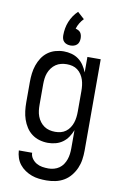

<svg xmlns="http://www.w3.org/2000/svg" viewBox="-105 -826 711 1108"><g transform="rotate(10 250.0 -272.0)"><path d="M248 223Q226 223 204 220.5Q182 218 161.5 210.5Q141 203 122.5 190.5Q104 178 90.5 161Q77 144 70 123Q63 102 62 80H140Q140 98 151 113.5Q162 129 177.5 138Q193 147 211 150Q229 153 248 153Q264 153 280.5 148.5Q297 144 310.5 134.5Q324 125 333.5 111Q343 97 348.5 81Q354 65 356 48.5Q358 32 358 15V-91Q350 -70 337 -50.5Q324 -31 305.5 -17.5Q287 -4 264.5 2Q242 8 219 8Q194 8 169.5 1Q145 -6 125 -21Q105 -36 91.5 -57Q78 -78 70 -101.5Q62 -125 59 -150Q56 -175 56 -200V-320Q56 -345 59 -370Q62 -395 70 -418.5Q78 -442 91.5 -463Q105 -484 125 -499Q145 -514 169.5 -521Q194 -528 219 -528Q242 -528 264.5 -522Q287 -516 305.5 -502.5Q324 -489 337 -469.5Q350 -450 358 -429V-520H436V15Q436 42 432 68.5Q428 95 417.5 119Q407 143 390 164Q373 185 350 198.5Q327 212 300.5 217.5Q274 223 248 223ZM249 -62Q266 -62 282 -66Q298 -70 311.5 -80Q325 -90 334.5 -104.5Q344 -119 349 -134.5Q354 -150 356 -166.5Q358 -183 358 -200V-320Q358 -337 356 -353.5Q354 -370 349 -385.5Q344 -401 334.5 -415.5Q325 -430 311.5 -440Q298 -450 282 -454Q266 -458 249 -458Q232 -458 215.5 -454Q199 -450 185 -440.5Q171 -431 160.5 -417Q150 -403 144 -387Q138 -371 136 -354Q134 -337 134 -320V-200Q134 -183 136 -166Q138 -149 144 -133Q150 -117 160.5 -103Q171 -89 185 -79.5Q199 -70 215.5 -66Q232 -62 249 -62ZM250 -568Q240 -568 230 -571Q220 -574 212.5 -581Q205 -588 202 -598Q199 -608 199 -619Q199 -639 202.5 -659.5Q206 -680 214 -699.5Q222 -719 233.5 -736Q245 -753 260 -767L300 -731Q287 -718 277.5 -702Q268 -686 263 -669Q271 -667 279 -663Q287 -659 292 -652Q297 -645 299 -636Q301 -627 301 -619Q301 -608 298 -598Q295 -588 287.5 -581Q280 -574 270 -571Q260 -568 250 -568Z"/></g></svg>

Font: Iosevka Term
Style: Regular
Weight: 400
Monospace: yes
Designer: Belleve Invis
Foundry: Belleve Invis
Version: Version 30.0.1